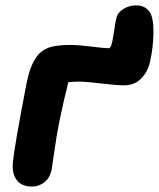

<svg xmlns="http://www.w3.org/2000/svg" viewBox="-20 -663 590 713"><path d="M99.1 29.8Q59.6 29.8 41.7 4.9Q23.9 -20 27.8 -58.1Q32.7 -116.7 79.1 -356Q91.3 -416.5 114.3 -450Q137.2 -483.4 180.2 -491.2Q206.5 -496.1 243.2 -496.1Q270.5 -496.1 319.1 -490Q367.7 -483.9 383.8 -483.9Q392.1 -483.9 397 -508.8Q401.9 -533.7 406.5 -565.9Q411.1 -598.1 417 -608.9Q426.8 -624.5 445.6 -633.8Q464.4 -643.1 486.8 -643.1Q510.3 -643.1 525.6 -629.9Q541 -616.7 544.9 -596.2Q550.8 -577.1 549.6 -532Q548.3 -486.8 539.1 -442.9Q531.2 -399.4 505.9 -372.8Q480.5 -346.2 440.9 -346.2Q412.6 -346.2 355.7 -353Q298.8 -359.9 273.9 -359.9Q256.3 -359.9 233.9 -357.9Q219.7 -304.2 199.2 -206.1Q190.9 -164.6 182.1 -102.8Q173.3 -41 171.9 -34.2Q165.5 -2 144.8 13.9Q124 29.8 99.1 29.8Z"/></svg>

Font: Shantell Sans Bouncy
Style: Bold Italic
Weight: 700
Italic angle: -11.31°
Designer: Stephen Nixon, Anya Danilova, Shantell Martin
Foundry: Arrow Type
Version: Version 1.006;[9816181b4]